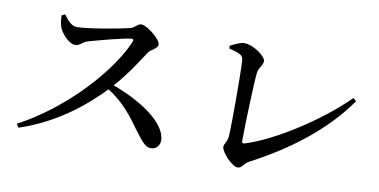

<svg xmlns="http://www.w3.org/2000/svg" viewBox="-69 -891 2138 1084"><g transform="rotate(10 1000.0 -349.5)"><path d="M211 -673C211 -646 215 -622 221 -605C233 -573 277 -521 315 -521C342 -521 350 -543 382 -553C434 -568 567 -604 620 -611C631 -612 637 -609 632 -595C546 -395 304 -148 68 -26L81 -5C302 -79 452 -211 544 -307C636 -249 686 -182 740 -107C782 -52 803 -21 837 -21C869 -21 887 -47 887 -73C887 -173 732 -275 569 -334C637 -409 693 -499 727 -550C739 -568 779 -581 779 -605C779 -633 699 -700 662 -700C644 -700 629 -675 606 -669C555 -656 370 -622 307 -622C273 -622 250 -654 230 -681Z M1175 -668 1176 -652C1249 -635 1257 -624 1259 -598C1264 -523 1264 -244 1260 -168C1259 -135 1239 -119 1239 -100C1239 -70 1306 1 1337 1C1365 1 1365 -26 1400 -44C1614 -156 1806 -302 1932 -483L1915 -499C1769 -352 1516 -188 1352 -139C1342 -136 1338 -141 1338 -152C1338 -247 1347 -491 1353 -544C1357 -575 1381 -593 1381 -615C1381 -643 1307 -697 1254 -697C1231 -697 1200 -680 1175 -668Z"/></g></svg>

Font: Noto Serif HK SemiBold
Style: Regular
Weight: 600
Designer: Ryoko NISHIZUKA 西塚涼子 (kana & ideographs); Frank Grießhammer (Latin, Greek & Cyrillic); Wenlong ZHANG 张文龙 (bopomofo); San
Foundry: Adobe
Version: Version 2.001;hotconv 1.1.0;makeotfexe 2.6.0